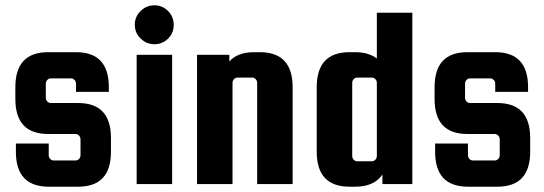

<svg xmlns="http://www.w3.org/2000/svg" viewBox="-20 -695 2056 725"><path d="M275 -306Q399 -306 399 -174V-122Q399 10 275 10H164Q40 10 40 -122V-153H164V-109Q164 -101 169.5 -95Q175 -89 183 -89H265Q273 -89 278.5 -95Q284 -101 284 -109V-169Q284 -177 278.5 -183Q273 -189 265 -189H162Q38 -189 38 -321V-366Q38 -498 162 -498H267Q391 -498 391 -366V-348H267V-379Q267 -387 261.5 -393Q256 -399 248 -399H172Q164 -399 158.5 -393Q153 -387 153 -379V-326Q153 -318 158.5 -312Q164 -306 172 -306Z M614.5 -549Q593 -528 563 -528Q533 -528 511 -549.5Q489 -571 489 -601.5Q489 -632 511 -653.5Q533 -675 563 -675Q593 -675 614.5 -653.5Q636 -632 636 -601Q636 -570 614.5 -549ZM496 0V-488H630V0Z M858 0H724V-488H846V-463Q877 -498 940 -498H961Q1085 -498 1085 -366V0H951V-382Q951 -390 945.5 -396Q940 -402 932 -402H877Q869 -402 863.5 -396Q858 -390 858 -382Z M1321 -498Q1372 -498 1403 -474V-647H1537V0H1424V-36Q1393 10 1321 10H1300Q1176 10 1176 -122V-366Q1176 -498 1300 -498ZM1403 -106V-382Q1403 -390 1397.5 -396Q1392 -402 1384 -402H1329Q1321 -402 1315.5 -396Q1310 -390 1310 -382V-106Q1310 -98 1315.5 -92Q1321 -86 1329 -86H1384Q1392 -86 1397.5 -92Q1403 -98 1403 -106Z M1858 -306Q1982 -306 1982 -174V-122Q1982 10 1858 10H1747Q1623 10 1623 -122V-153H1747V-109Q1747 -101 1752.5 -95Q1758 -89 1766 -89H1848Q1856 -89 1861.5 -95Q1867 -101 1867 -109V-169Q1867 -177 1861.5 -183Q1856 -189 1848 -189H1745Q1621 -189 1621 -321V-366Q1621 -498 1745 -498H1850Q1974 -498 1974 -366V-348H1850V-379Q1850 -387 1844.5 -393Q1839 -399 1831 -399H1755Q1747 -399 1741.5 -393Q1736 -387 1736 -379V-326Q1736 -318 1741.5 -312Q1747 -306 1755 -306Z"/></svg>

Font: Squada One
Style: Regular
Weight: 400
Designer: Joe Prince
Foundry: Joe Prince
Version: Version 1.001